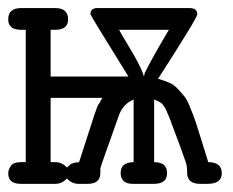

<svg xmlns="http://www.w3.org/2000/svg" viewBox="-27 -451 572 471"><path d="M-6.8 -25.9Q-6.8 -34.7 -0.5 -43.9Q5.9 -53.2 23.9 -53.2H36.1V-377.9H24.9Q-7.3 -377.9 -6.8 -403.8Q-6.8 -430.7 23.9 -431.2H108.9Q139.6 -431.2 140.1 -403.8Q140.1 -377.9 108.9 -377.9H97.2V-263.2H288.1Q196.3 -411.1 194.8 -416Q194.8 -431.2 211.9 -431.2H438Q457 -431.2 457 -416Q457 -407.2 360.8 -257.8Q377 -252.9 388.4 -248Q399.9 -243.2 410.4 -231.7Q420.9 -220.2 426.5 -213.1Q432.1 -206.1 440.7 -184.6Q449.2 -163.1 453.1 -151.6Q457 -140.1 467.5 -106Q478 -71.8 483.9 -53.2Q517.1 -53.2 517.1 -25.9Q517.1 0 481.9 0H463.9Q433.1 0 432.1 -25.9Q432.1 -43.9 429.2 -51.8Q422.4 -70.8 415.3 -90.8Q408.2 -110.8 403.6 -122.3Q398.9 -133.8 394.5 -146.5Q390.1 -159.2 387.5 -165Q384.8 -170.9 381.8 -178Q378.9 -185.1 376.5 -188.5Q374 -191.9 371.6 -195.1Q369.1 -198.2 365.5 -200.2Q361.8 -202.1 358.9 -203.6Q356 -205.1 351.1 -207V-53.2Q383.3 -53.2 382.8 -25.9Q382.8 0 350.1 0H298.8Q269 0 269 -26.9Q269 -52.7 300.8 -53.2V-207Q274.9 -195.8 265.1 -168.9Q219.2 -41 219.2 -38.1V-26.9Q219.2 0 188 0H166Q148.9 0 137.2 -13.2Q125 0 108.9 0H23.9Q-6.8 0 -6.8 -25.9ZM97.2 -53.2H108.9Q125 -53.2 137.2 -40L147 -48.8L155.8 -51.8L167 -53.2L204.1 -168L211.9 -189.9L224.1 -210.9H97.2ZM265.1 -377.9Q271 -366.7 285.9 -342.3Q300.8 -317.9 311.3 -297.9Q321.8 -277.8 326.2 -263.2L328.1 -272Q345.2 -307.1 387.2 -377.9Z"/></svg>

Font: CMU Typewriter Text
Style: Light
Weight: 200
Version: Version 0.7.0